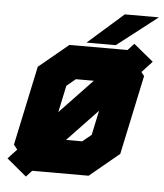

<svg xmlns="http://www.w3.org/2000/svg" viewBox="-52 -734 688 806"><g transform="rotate(5 292.5 -331.0)"><path d="M87 26.5 3.5 -43 41 -83 25.5 -103 96.5 -437 221 -540H463.5H466L492 -568.5L575.5 -500L532 -453L544.5 -437L473.5 -103L349 0H111.5L109 2.5ZM241.5 -141.5H309.5L347 -172L369 -275.5ZM76 -41 130.5 -100.5 154.5 -70H330L405.5 -130.5L466 -413.5L443 -439L498 -499.5L443 -439L420 -470H242.5L165 -408L106 -131L130.5 -100.5L76 -41ZM154.5 -70 130.5 -100.5 443 -439 466 -413.5 405.5 -130.5 330 -70ZM130.5 -100.5 106 -131 165 -408 242.5 -470H420L443 -439ZM199 -255 336 -399H260.5L223 -368ZM291.5 -556 441.5 -688H585L415 -556ZM393.5 -590H393L466.5 -653H467Z"/></g></svg>

Font: Tourney Thin Black
Style: Italic
Weight: 900
Italic angle: -12°
Version: Version 1.015